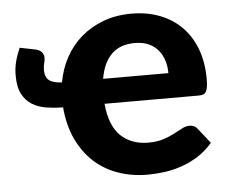

<svg xmlns="http://www.w3.org/2000/svg" viewBox="-44 -574 753 630"><g transform="rotate(-5 333.0 -258.5)"><path d="M514.5 -318.5Q514.5 -340 508.5 -359.5Q502.5 -379 490.2 -394Q478 -409 458.8 -417.8Q439.5 -426.5 413 -426.5Q364 -426.5 336 -398.5Q308 -370.5 299.5 -318.5ZM297 -236.5Q303.5 -164 338.5 -130.5Q373.5 -97 429.5 -97Q458 -97 478.8 -103.8Q499.5 -110.5 515.2 -118.8Q531 -127 543.5 -133.8Q556 -140.5 568.5 -140.5Q585 -140.5 594 -128.5L633.5 -78.5Q611.5 -53 585 -36.2Q558.5 -19.5 530 -9.8Q501.5 0 472.8 3.8Q444 7.5 417 7.5Q366.5 7.5 321.8 -8Q277 -23.5 243 -54.2Q209 -85 187.2 -130.8Q165.5 -176.5 160.5 -236.5Q131.5 -237 105 -241.2Q78.5 -245.5 58.5 -258Q38.5 -270.5 26.5 -293.2Q14.5 -316 14.5 -354.5Q14.5 -377 19.5 -397.8Q24.5 -418.5 35.5 -444L87.5 -433.5Q103.5 -429.5 108.8 -420.8Q114 -412 114 -404Q114 -396 111.2 -386Q108.5 -376 108.5 -362.5Q108.5 -341.5 121 -330.8Q133.5 -320 164 -318.5Q171.5 -362 191.8 -399.5Q212 -437 243.8 -464.5Q275.5 -492 317.5 -507.8Q359.5 -523.5 410.5 -523.5Q460.5 -523.5 502.2 -507.8Q544 -492 574.2 -462Q604.5 -432 621.2 -388.2Q638 -344.5 638 -288.5Q638 -273 636.5 -263Q635 -253 631.5 -247Q628 -241 622 -238.8Q616 -236.5 606.5 -236.5Z"/></g></svg>

Font: Lato 2
Style: Regular
Weight: 800
Designer: Lukasz Dziedzic with Adam Twardoch and Botio Nikoltchev
Foundry: tyPoland Lukasz Dziedzic
Version: Version 2.015; 2015-08-06; http://www.latofonts.com/